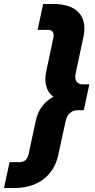

<svg xmlns="http://www.w3.org/2000/svg" viewBox="-111 -765 475 965"><path d="M-91 180 -63 50H-13Q24 50 33 9L68 -155Q86 -241 157 -278Q103 -321 122 -409L157 -574Q166 -615 128 -615H78L106 -745H156Q246 -745 285.5 -701Q325 -657 308 -578L269 -395Q264 -370 273.5 -355.5Q283 -341 306 -341H338L310 -211H278Q256 -211 240 -196.5Q224 -182 219 -157L182 13Q165 92 107 136Q49 180 -41 180Z"/></svg>

Font: Plus Jakarta Display
Style: Bold Italic
Weight: 700
Italic angle: -12°
Designer: Gumpita Rahayu
Foundry: Tokotype Studio
Version: Version 1.000;hotconv 1.0.109;makeotfexe 2.5.65596